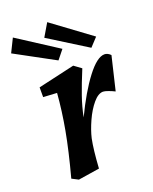

<svg xmlns="http://www.w3.org/2000/svg" viewBox="-171 -832 738 926"><g transform="rotate(-20 198.0 -369.0)"><path d="M115 -415 45 -419V-469L233 -512L270 -485Q241 -415 223 -363Q205 -311 195 -260Q249 -373 302 -442.5Q355 -512 393 -512Q409 -512 424 -497L383 -325Q369 -332 351.5 -338.5Q334 -345 325 -345Q300 -345 273.5 -313.5Q247 -282 226.5 -236.5Q206 -191 197 -152Q186 -99 180 -3L71 14L38 -3Q73 -134 90.5 -229.5Q108 -325 115 -415ZM148 -686 187 -752 385 -606 345 -563ZM-28 -670 6 -739 212 -606 175 -560Z"/></g></svg>

Font: Andada Pro ExtraBold
Style: Italic
Weight: 800
Italic angle: -6.99998°
Designer: Carolina Giovagnoli
Foundry: Huerta Tipografica
Version: Version 3.005; ttfautohint (v1.8.4)